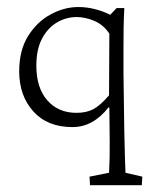

<svg xmlns="http://www.w3.org/2000/svg" viewBox="-20 -360 442 552"><path d="M238.8 172.4 237.3 147.9 293.5 136.7Q293.9 125.5 294.4 115.7Q294.9 106 295.2 90.1Q295.4 74.2 295.4 45.9L294.4 -50.8L292 -51.3Q247.6 5.4 188.5 5.4Q116.2 5.4 75.7 -39.8Q35.2 -85 35.2 -154.8Q35.2 -215.8 61 -256.8Q86.9 -297.9 126 -318.8Q165 -339.8 205.1 -339.8Q229.5 -339.8 253.2 -333.7Q276.9 -327.6 296.9 -317.4L315.4 -336.9H337.4Q335.9 -307.6 335.4 -280.5Q335 -253.4 335 -222.4Q335 -191.4 335 -149.4L337.4 21.5Q338.4 73.2 339.4 99.6Q340.3 126 340.8 136.7L389.2 147.9L387.7 172.4ZM199.7 -35.6Q228.5 -35.6 248.3 -46.1Q268.1 -56.6 293.5 -85.9L294.4 -263.2Q277.8 -288.6 251.5 -299.8Q225.1 -311 200.2 -311Q170.9 -311 144.5 -295.9Q118.2 -280.8 101.3 -249.8Q84.5 -218.8 84.5 -171.4Q84.5 -107.4 116 -71.5Q147.5 -35.6 199.7 -35.6Z"/></svg>

Font: Lateef ExtraLight
Style: Regular
Weight: 200
Designer: SIL International
Foundry: SIL International
Version: Version 4.200